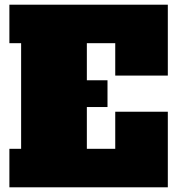

<svg xmlns="http://www.w3.org/2000/svg" viewBox="-20 -798 753 818"><path d="M20 0V-164H70V-614H20V-778H695V-476H471V-614H350V-456H438V-342H350V-164H471V-322H695V0Z"/></svg>

Font: Alfa Slab One
Style: Regular
Weight: 400
Designer: JM Sole
Foundry: JM Sole
Version: Version 2.000